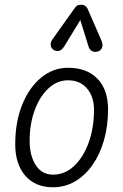

<svg xmlns="http://www.w3.org/2000/svg" viewBox="-20 -790 521 813"><path d="M204.5 3Q130 3 87.2 -45.8Q44.5 -94.5 44.5 -179.5Q44.5 -273 73.8 -346Q103 -419 153.8 -461Q204.5 -503 268.5 -503Q347.5 -503 392.5 -456.8Q437.5 -410.5 437.5 -327Q437.5 -255.5 420 -195.2Q402.5 -135 371 -90.5Q339.5 -46 297 -21.5Q254.5 3 204.5 3ZM204.5 -50.5Q254.5 -50.5 293.8 -87.2Q333 -124 355.5 -186.2Q378 -248.5 378 -325.5Q378 -380.5 348.5 -415.2Q319 -450 268.5 -450Q221.5 -450 184.8 -415.5Q148 -381 126.8 -323Q105.5 -265 105.5 -194Q105.5 -130.5 131.5 -90.5Q157.5 -50.5 204.5 -50.5ZM395.5 -572.5Q381.5 -567.5 370.2 -573.5Q359 -579.5 355 -593L320 -705L252.5 -594.5Q240.5 -575 226.8 -574.2Q213 -573.5 204.5 -580.5Q194 -590 194.5 -601.8Q195 -613.5 202.5 -624L295.5 -754.5Q304 -767 312.2 -768.5Q320.5 -770 328 -770Q332.5 -770 340 -765.5Q347.5 -761 351 -752.5L407.5 -623Q417.5 -601 412.2 -588.5Q407 -576 395.5 -572.5Z"/></svg>

Font: Edu AU VIC WA NT Hand
Style: Regular
Weight: 400
Designer: Tina and Corey Anderson, Eben Sorkin, Mirko Velimirovic
Foundry: Google for Education
Version: Version 1.001